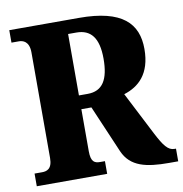

<svg xmlns="http://www.w3.org/2000/svg" viewBox="-80 -790 826 865"><g transform="rotate(-10 333.0 -357.0)"><path d="M19 0H341V-58H320C295 -58 277 -64 277 -115V-307H323L416 -90C449 -15 521 0 624 0H666V-58H659C630 -58 611 -83 580 -143L479 -340C547 -361 604 -411 604 -525C604 -642 536 -714 338 -714H19V-657H53C70 -657 100 -650 100 -598V-115C100 -64 74 -58 53 -58H19ZM317 -370H277V-651H315C380 -651 415 -610 415 -514C415 -419 386 -370 317 -370Z"/></g></svg>

Font: Noto Serif Myanmar Condensed Black
Style: Regular
Weight: 900
Width: 3
Designer: Ben Mitchell and the Monotype Design Team
Foundry: Monotype Imaging Inc.
Version: Version 2.106